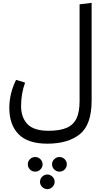

<svg xmlns="http://www.w3.org/2000/svg" viewBox="-20 -786 729 1339"><path d="M619 -766V-85Q619 84 536.5 150Q454 216 310 216Q174 216 109.5 150Q45 84 45 -33Q45 -133 92 -229L155 -210Q127 -133 127 -46Q127 33 171.5 79.5Q216 126 318 126Q399 126 446 105Q493 84 514 39Q535 -6 535 -80V-756ZM277 360Q277 381 261.5 396Q246 411 226 411Q204 411 189 396Q174 381 174 360Q174 339 189 324Q204 309 226 309Q246 309 261.5 324Q277 339 277 360ZM446 360Q446 381 431 396Q416 411 394 411Q374 411 358.5 396Q343 381 343 360Q343 339 358.5 324Q374 309 394 309Q416 309 431 324Q446 339 446 360ZM361 482Q361 503 345.5 518Q330 533 310 533Q290 533 274.5 518Q259 503 259 482Q259 461 274.5 446Q290 431 310 431Q330 431 345.5 446Q361 461 361 482Z"/></svg>

Font: FiraGO
Style: Regular
Weight: 400
Designer: bBox Type
Foundry: bBox Type GmbH
Version: Version 1.001;April 20, 2020;FontCreator 12.0.0.2555 64-bit